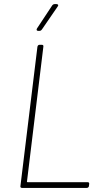

<svg xmlns="http://www.w3.org/2000/svg" viewBox="-20 -919 498 939"><path d="M80 -10 163 -690Q165 -700 174 -700H184Q194 -700 192 -690L112 -32Q111 -31 112 -29.5Q113 -28 115 -28H408Q418 -28 416 -18L415 -10Q415 -6 412 -3Q409 0 404 0H88Q78 0 80 -10ZM161 -780 235 -892Q240 -899 248 -899H256Q262 -899 264 -895.5Q266 -892 262 -887L185 -775Q180 -768 173 -768H167Q161 -768 159.5 -771.5Q158 -775 161 -780Z"/></svg>

Font: Barlow Semi Condensed Thin
Style: Italic
Weight: 250
Width: 4
Italic angle: -7°
Designer: Jeremy Tribby
Foundry: Tribby Type
Version: Version 1.408